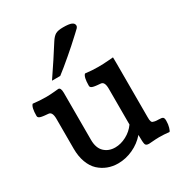

<svg xmlns="http://www.w3.org/2000/svg" viewBox="-193 -949 1027 1096"><g transform="rotate(-30 320.5 -401.5)"><path d="M176.3 -585Q246.1 -687.5 299.3 -772Q315.9 -798.3 332.5 -807.9Q349.1 -817.4 382.8 -817.4Q421.9 -817.4 438.2 -810.3Q454.6 -803.2 454.6 -787.6Q454.6 -780.8 448 -773.4Q441.4 -766.1 424.3 -751Q407.2 -735.8 397 -726.1Q379.9 -709.5 324.5 -661.9Q269 -614.3 230.5 -585ZM544.9 -491.2V-133.3Q544.9 -120.6 545.4 -115.2Q545.9 -109.9 548.1 -103.3Q550.3 -96.7 555.4 -94.5Q560.5 -92.3 569.3 -90.6Q578.1 -88.9 592.8 -88.9Q614.7 -88.9 620.8 -83.5Q627 -78.1 627 -61.5Q627 -37.1 621.3 -18.3Q615.7 0.5 610.8 3.9Q575.2 0 544.9 0Q524.9 0 503.2 2Q481.4 3.9 476.6 3.9Q457 3.9 452.9 -7.8Q448.7 -19.5 448.7 -70.3Q414.6 -30.8 366.5 -8.8Q318.4 13.2 268.6 13.2Q232.4 13.2 200.9 1.2Q169.4 -10.7 144 -34.2Q118.7 -57.6 104 -97.2Q89.4 -136.7 89.4 -187.5V-383.3Q89.4 -429.7 64.9 -431.6Q61 -432.1 54 -432.6Q46.9 -433.1 42.7 -433.6Q38.6 -434.1 32.7 -434.8Q26.9 -435.5 23.4 -436.3Q20 -437 15.4 -438.2Q10.7 -439.5 8.3 -440.9Q5.9 -442.4 3.4 -444.3Q1 -446.3 0 -449Q-1 -451.7 -1 -455.1Q-1 -511.7 15.1 -526.4Q61 -521 99.6 -521Q126.5 -521 154.5 -523.7Q182.6 -526.4 183.6 -526.4Q200.2 -526.4 200.2 -491.2V-181.6Q200.2 -127.9 228 -101.1Q255.9 -74.2 299.3 -74.2Q336.4 -74.2 373.3 -93.8Q410.2 -113.3 434.1 -147V-383.3Q434.1 -429.7 409.7 -431.6Q405.8 -432.1 398.7 -432.6Q391.6 -433.1 387.5 -433.6Q383.3 -434.1 377.4 -434.8Q371.6 -435.5 368.2 -436.3Q364.7 -437 360.1 -438.2Q355.5 -439.5 353 -440.9Q350.6 -442.4 348.1 -444.3Q345.7 -446.3 344.7 -449Q343.8 -451.7 343.8 -455.1Q343.8 -512.2 359.9 -526.4Q405.8 -521 444.3 -521Q476.6 -521 510 -523.7Q543.5 -526.4 544.4 -526.4Q544.9 -526.4 544.9 -491.2Z"/></g></svg>

Font: Coustard
Style: Regular
Weight: 400
Foundry: vernon adams
Version: Version 1.001